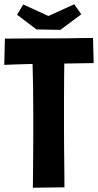

<svg xmlns="http://www.w3.org/2000/svg" viewBox="-32 -882 459 900"><path d="M122 -2Q122 -20 122.5 -42.5Q123 -65 123 -94Q123 -123 123.5 -159.5Q124 -196 124 -242Q124 -288 124 -345Q124 -415 123 -477.5Q122 -540 120.5 -588.5Q119 -637 118 -664.5Q117 -692 117 -692L270 -688Q270 -688 270 -662.5Q270 -637 269.5 -597Q269 -557 268.5 -510.5Q268 -464 268 -420.5Q268 -377 268 -347Q268 -316 268 -272.5Q268 -229 268.5 -182.5Q269 -136 269.5 -95.5Q270 -55 270 -29.5Q270 -4 270 -4ZM-12 -578 -9 -701Q-9 -701 11 -701Q31 -701 61 -701.5Q91 -702 123.5 -702Q156 -702 180 -702Q200 -702 228.5 -702Q257 -702 287.5 -702.5Q318 -703 344.5 -703.5Q371 -704 387.5 -704Q404 -704 404 -704L407 -586Q407 -586 391.5 -586Q376 -586 351 -585.5Q326 -585 297 -584.5Q268 -584 240.5 -584Q213 -584 193 -584Q173 -584 146.5 -583Q120 -582 92.5 -581.5Q65 -581 41 -580Q17 -579 2.5 -578.5Q-12 -578 -12 -578ZM251 -742 139 -744 48 -813 77 -861 195 -807 316 -862 349 -815Z"/></svg>

Font: Truculenta Black
Style: Regular
Weight: 900
Version: Version 1.002